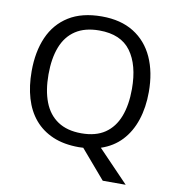

<svg xmlns="http://www.w3.org/2000/svg" viewBox="-95 -809 971 1063"><g transform="rotate(10 390.5 -277.5)"><path d="M720 -358Q720 -271 696.5 -200Q673 -129 627 -80Q581 -31 512 -8L683 170H554L416 9Q410 9 403.5 9.5Q397 10 391 10Q307 10 245 -16.5Q183 -43 142 -91.5Q101 -140 81 -208Q61 -276 61 -359Q61 -469 97 -551Q133 -633 206.5 -679Q280 -725 392 -725Q499 -725 572 -679.5Q645 -634 682.5 -551.5Q720 -469 720 -358ZM156 -358Q156 -268 181 -203Q206 -138 258.5 -103Q311 -68 391 -68Q472 -68 523.5 -103Q575 -138 600 -203Q625 -268 625 -358Q625 -493 569 -569.5Q513 -646 392 -646Q311 -646 258.5 -611.5Q206 -577 181 -512.5Q156 -448 156 -358Z"/></g></svg>

Font: Noto Sans Gujarati
Style: Regular
Weight: 400
Designer: Jelle Bosma - Monotype Design Team, Universal Thirst
Foundry: Monotype Imaging Inc.
Version: Version 2.102